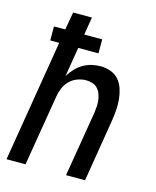

<svg xmlns="http://www.w3.org/2000/svg" viewBox="-111 -812 722 888"><g transform="rotate(15 250.0 -367.5)"><path d="M6 0 102 -583H59V-650H113L128 -735H218L204 -650H290V-583H193L170 -442Q181 -461 197 -478Q213 -495 232.5 -506.5Q252 -518 273.5 -523Q295 -528 316 -528Q342 -528 365.5 -519Q389 -510 404 -492Q419 -474 426.5 -450.5Q434 -427 436.5 -402Q439 -377 437 -351Q435 -325 431 -299L382 0H291L343 -313Q345 -328 346 -344Q347 -360 345 -375Q343 -390 337.5 -404Q332 -418 322 -428.5Q312 -439 297.5 -443.5Q283 -448 267 -448Q247 -448 225.5 -440Q204 -432 188.5 -416Q173 -400 164.5 -379.5Q156 -359 153 -338L97 0Z"/></g></svg>

Font: Iosevka SS04 Medium
Style: Italic
Weight: 500
Italic angle: -9°
Monospace: yes
Designer: Belleve Invis
Foundry: Belleve Invis
Version: Version 19.0.0; ttfautohint (v1.8.4)